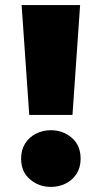

<svg xmlns="http://www.w3.org/2000/svg" viewBox="-20 -720 400 755"><path d="M95 -268 65 -700H295L265 -268ZM180 15Q133 15 98 -14.8Q63 -44.5 63 -96Q63 -131 79 -156Q95 -181 121.8 -194.5Q148.5 -208 180 -208Q227.5 -208 262.2 -178.2Q297 -148.5 297 -96Q297 -61.5 281 -36.5Q265 -11.5 238.2 1.8Q211.5 15 180 15Z"/></svg>

Font: Geologica Roman Black
Style: Regular
Weight: 900
Designer: Sindre Bremnes, Frode Helland
Foundry: Monokrom Skriftforlag AS
Version: Version 1.010;gftools[0.9.28]